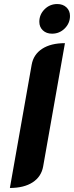

<svg xmlns="http://www.w3.org/2000/svg" viewBox="-20 -923 367 952"><path d="M137 -602Q146 -653 189 -681Q232 -709 302 -709L194 -98Q185 -47 142 -19Q99 9 29 9ZM175 -815Q175 -851 201 -877Q227 -903 264 -903Q292 -903 309.5 -886.5Q327 -870 327 -844Q327 -808 301 -782Q275 -756 238 -756Q210 -756 192.5 -772.5Q175 -789 175 -815Z"/></svg>

Font: K2D ExtraBold
Style: Italic
Weight: 800
Italic angle: -10°
Designer: Katatrad Aksorn Co.,Ltd.
Foundry: Cadson Demak Co.,Ltd.
Version: Version 1.000; ttfautohint (v1.6)